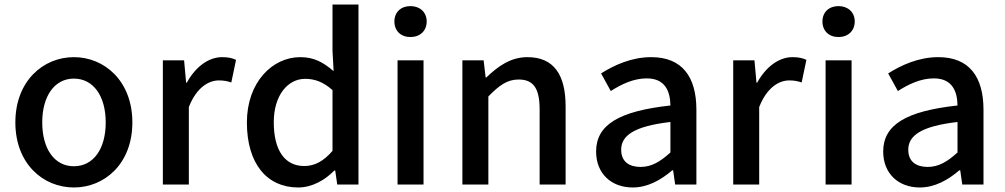

<svg xmlns="http://www.w3.org/2000/svg" viewBox="-20 -817 4450 850"><path d="M307 13C443 13 566 -92 566 -275C566 -458 443 -564 307 -564C171 -564 48 -458 48 -275C48 -92 171 13 307 13ZM307 -81C221 -81 167 -158 167 -275C167 -391 221 -469 307 -469C394 -469 448 -391 448 -275C448 -158 394 -81 307 -81Z M701 0H816V-343C850 -430 904 -461 949 -461C971 -461 985 -458 1004 -452L1025 -552C1008 -560 990 -564 963 -564C904 -564 846 -522 807 -451H804L795 -550H701Z M1300 13C1362 13 1419 -20 1460 -62H1464L1473 0H1567V-797H1452V-593L1457 -502C1412 -540 1372 -564 1309 -564C1186 -564 1073 -453 1073 -275C1073 -92 1162 13 1300 13ZM1327 -82C1241 -82 1192 -151 1192 -276C1192 -395 1254 -468 1331 -468C1372 -468 1411 -455 1452 -418V-149C1412 -103 1373 -82 1327 -82Z M1797 -653C1839 -653 1869 -680 1869 -722C1869 -763 1839 -790 1797 -790C1755 -790 1726 -763 1726 -722C1726 -680 1755 -653 1797 -653ZM1740 0H1855V-550H1740Z M2027 0H2142V-390C2190 -439 2225 -465 2276 -465C2341 -465 2369 -427 2369 -332V0H2484V-346C2484 -486 2432 -564 2315 -564C2240 -564 2184 -523 2133 -474H2130L2121 -550H2027Z M2781 13C2847 13 2906 -20 2956 -63H2960L2969 0H3063V-331C3063 -477 3000 -564 2863 -564C2775 -564 2698 -528 2641 -492L2684 -414C2731 -444 2785 -470 2843 -470C2924 -470 2947 -414 2948 -350C2719 -325 2619 -264 2619 -146C2619 -49 2686 13 2781 13ZM2816 -78C2767 -78 2730 -100 2730 -154C2730 -216 2785 -258 2948 -277V-142C2903 -101 2864 -78 2816 -78Z M3226 0H3341V-343C3375 -430 3429 -461 3474 -461C3496 -461 3510 -458 3529 -452L3550 -552C3533 -560 3515 -564 3488 -564C3429 -564 3371 -522 3332 -451H3329L3320 -550H3226Z M3692 -653C3734 -653 3764 -680 3764 -722C3764 -763 3734 -790 3692 -790C3650 -790 3621 -763 3621 -722C3621 -680 3650 -653 3692 -653ZM3635 0H3750V-550H3635Z M4052 13C4118 13 4177 -20 4227 -63H4231L4240 0H4334V-331C4334 -477 4271 -564 4134 -564C4046 -564 3969 -528 3912 -492L3955 -414C4002 -444 4056 -470 4114 -470C4195 -470 4218 -414 4219 -350C3990 -325 3890 -264 3890 -146C3890 -49 3957 13 4052 13ZM4087 -78C4038 -78 4001 -100 4001 -154C4001 -216 4056 -258 4219 -277V-142C4174 -101 4135 -78 4087 -78Z"/></svg>

Font: DAIFUKU Sans JP Medium
Style: Regular
Weight: 500
Designer: Original font ‘Source Han Sans JP’ : Ryoko NISHIZUKA  (kana, bopomofo & ideographs); Paul D. Hunt (Latin, Greek & Cyrill
Foundry: Daifuku
Version: Version 1.000